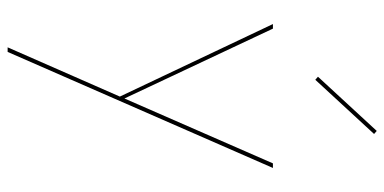

<svg xmlns="http://www.w3.org/2000/svg" viewBox="-272 -446 1007 503"><g transform="rotate(90 231.5 -194.5)"><path d="M420 -406 116 289H104L233 -5L43 -406H55L238 -17L408 -406ZM181 -524 323 -678 331 -671 189 -517Z"/></g></svg>

Font: Ysabeau Hairline
Style: Regular
Weight: 100
Designer: Christian Thalmann (Catharsis Fonts)
Version: Version 0.003